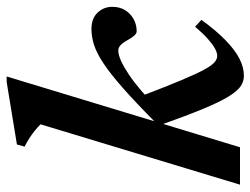

<svg xmlns="http://www.w3.org/2000/svg" viewBox="-110 -648 769 590"><g transform="rotate(-90 275.0 -352.5)"><path d="M335.5 -717 118 0H3L188.5 -613Q179.5 -622 169 -630.5Q158.5 -639 146.5 -646.8Q134.5 -654.5 120 -662L126.5 -685.5L318.5 -717ZM186.5 -244 194 -259.5Q256 -321 300 -359.8Q344 -398.5 375.8 -419.5Q407.5 -440.5 432.5 -448.5Q457.5 -456.5 481.5 -456.5Q514 -456.5 531.8 -437.5Q549.5 -418.5 549.5 -392.5Q549.5 -369 538.8 -352.2Q528 -335.5 511 -326.5Q494 -317.5 474.5 -317.5Q468 -317.5 461.5 -324.5Q455 -331.5 447 -346Q439 -360.5 431.5 -367.2Q424 -374 415.5 -374Q402.5 -374 384 -365.8Q365.5 -357.5 342.2 -342Q319 -326.5 292.8 -304.2Q266.5 -282 238 -254L274 -307Q304 -228 324 -180.5Q344 -133 357 -109.2Q370 -85.5 379.8 -77.8Q389.5 -70 398.5 -70Q408.5 -70 421.8 -77.2Q435 -84.5 451.8 -99.5Q468.5 -114.5 488.5 -138L509.5 -118.5Q476 -72.5 446.2 -43.8Q416.5 -15 389.8 -1.5Q363 12 337.5 12Q321 12 306.2 2.5Q291.5 -7 274.8 -33.8Q258 -60.5 237 -111Q216 -161.5 186.5 -244Z"/></g></svg>

Font: Newsreader 16pt 16pt SemiBold
Style: Italic
Weight: 600
Italic angle: -17°
Version: Version 1.003